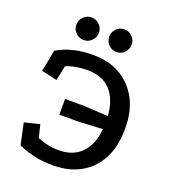

<svg xmlns="http://www.w3.org/2000/svg" viewBox="-146 -897 901 1021"><g transform="rotate(20 304.5 -387.0)"><path d="M271 18Q210 18 166 7.5Q122 -3 98 -13Q74 -23 74 -23L48 -144L134 -165L152 -92Q159 -90 176 -84Q193 -78 217.5 -73Q242 -68 271 -68Q354 -68 401 -117Q448 -166 456 -254L318 -247H212V-336H319L457 -328Q450 -420 404 -470.5Q358 -521 271 -521Q242 -521 217.5 -517Q193 -513 176 -508Q159 -503 152 -499L134 -415L46 -435L70 -557Q84 -566 110 -577.5Q136 -589 176 -598Q216 -607 272 -607Q361 -608 427 -570Q493 -532 530 -462Q567 -392 566 -295Q566 -194 528.5 -124Q491 -54 425 -18Q359 18 271 18ZM383 -792Q409 -792 427.5 -773Q446 -754 446 -728Q446 -702 427.5 -683Q409 -664 383 -664Q356 -664 337.5 -683Q319 -702 319 -728Q319 -754 337.5 -773Q356 -792 383 -792ZM197 -792Q223 -792 242 -773Q261 -754 261 -728Q261 -702 242 -683Q223 -664 197 -664Q171 -664 152 -683Q133 -702 133 -728Q133 -754 152 -773Q171 -792 197 -792Z"/></g></svg>

Font: Podkova SemiBold
Style: Regular
Weight: 600
Designer: Ilya Yudin
Foundry: Cyreal (www.cyreal.org)
Version: Version 2.103